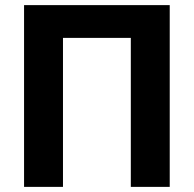

<svg xmlns="http://www.w3.org/2000/svg" viewBox="-20 -730 757 750"><path d="M74 0V-710H643V0H491V-582H226V0Z"/></svg>

Font: Geist
Style: Bold
Weight: 400
Designer: Basement.studio, Andrés Briganti, Mateo Zaragoza
Foundry: Basement.studio, Vercel, Andrés Briganti, Guido Ferreyra, Mateo Zaragoza
Version: Version 1.401